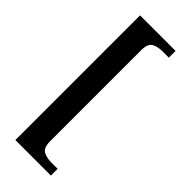

<svg xmlns="http://www.w3.org/2000/svg" viewBox="-284 -800 967 967"><g transform="rotate(45 200.0 -316.0)"><path d="M69 128V-760H322V-712H278Q244 -712 220.5 -699.5Q197 -687 197 -640V8Q197 55 220.5 67.5Q244 80 278 80H322V128Z"/></g></svg>

Font: Noto Serif Bengali
Style: Bold
Weight: 700
Designer: Juan Bruce, Universal Thirst, Indian Type Foundry and the Monotype Design Team.
Foundry: Monotype Imaging Inc.
Version: Version 2.003; ttfautohint (v1.8.4.7-5d5b)